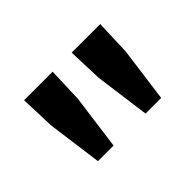

<svg xmlns="http://www.w3.org/2000/svg" viewBox="-69 -958 713 713"><g transform="rotate(-45 287.0 -602.0)"><path d="M121 -425 92 -641 87 -779H237L232 -641L203 -425ZM371 -425 342 -641 337 -779H487L482 -641L453 -425Z"/></g></svg>

Font: Noto Sans SC Thin
Style: Bold
Weight: 700
Version: Version 2.004-H2;hotconv 1.0.118;makeotfexe 2.5.65603